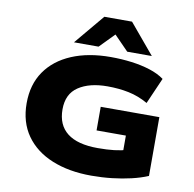

<svg xmlns="http://www.w3.org/2000/svg" viewBox="-99 -1050 1174 1161"><g transform="rotate(10 488.0 -469.0)"><path d="M537 11Q399 11 295 -31.5Q191 -74 133.5 -155.5Q76 -237 76 -353Q76 -468 132 -549Q188 -630 290 -673Q392 -716 529 -716Q596 -716 657.5 -708Q719 -700 771 -683.5Q823 -667 860 -640L790 -480Q732 -513 671 -525.5Q610 -538 540 -538Q430 -538 363 -493.5Q296 -449 296 -354Q296 -258 359 -209Q422 -160 546 -160Q604 -160 646.5 -165Q689 -170 732 -182L701 -142V-264H521V-409H881V-48Q836 -29 780.5 -16Q725 -3 663.5 4Q602 11 537 11ZM294 -765 448 -949H618L772 -765H621L533 -855L445 -765Z"/></g></svg>

Font: Nunito Sans 7pt Expanded Black
Style: Regular
Weight: 900
Width: 7
Designer: Vernon Adams
Foundry: Vernon Adams
Version: Version 3.101;gftools[0.9.27]